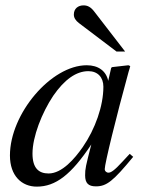

<svg xmlns="http://www.w3.org/2000/svg" viewBox="-20 -684 541 715"><path d="M446 -492 331 -641C318 -658 306 -664 291 -664C271 -664 255 -652 255 -630C255 -618 261 -608 274 -598L414 -492ZM365 -361C365 -290 335 -204 288 -136C258 -93 211 -38 161 -38C125 -38 101 -57 101 -112C101 -175 136 -264 178 -327C220 -388 264 -419 309 -419C344 -419 365 -396 365 -361ZM463 -111 436 -82C406 -49 393 -41 384 -41C376 -41 370 -47 370 -54C370 -74 412 -246 459 -417C462 -427 463 -429 465 -438L458 -441L397 -434L394 -431L383 -383C375 -420 346 -441 303 -441C170 -441 17 -260 17 -105C17 -29 61 11 117 11C187 11 245 -33 320 -146C299 -64 297 -56 297 -31C297 -2 309 10 337 10C377 10 401 -9 476 -100Z"/></svg>

Font: XITS
Style: Italic
Weight: 400
Italic angle: -16.33°
Designer: MicroPress Inc., with final additions and corrections provided by Coen Hoffman, Elsevier (retired)
Version: Version 1.302